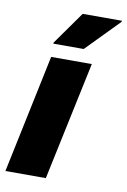

<svg xmlns="http://www.w3.org/2000/svg" viewBox="-85 -763 540 814"><g transform="rotate(10 185.0 -356.5)"><path d="M-3 0 104 -510H279L171 0ZM103 -567 104 -572 204 -713H373L372 -708L234 -567Z"/></g></svg>

Font: Saira Semi Condensed ExtraBold
Style: Italic
Weight: 800
Width: 4
Italic angle: -12°
Designer: Hector Gatti with collaboration of the Omnibus-Type team
Foundry: Omnibus-Type
Version: Version 1.001; ttfautohint (v1.8)